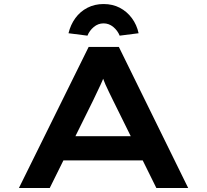

<svg xmlns="http://www.w3.org/2000/svg" viewBox="-20 -933 1028 953"><path d="M74 0 420 -700H570L914 0H756L540 -437Q530 -458 520.5 -477Q511 -496 503 -514.5Q495 -533 488 -552Q481 -571 474 -592H510Q503 -571 495.5 -551Q488 -531 479 -512Q470 -493 461 -474Q452 -455 442 -434L227 0ZM231 -137 283 -257H701L722 -137ZM414 -756 320 -768Q330 -810 354 -843Q378 -876 414 -894.5Q450 -913 494 -913Q539 -913 574.5 -894.5Q610 -876 634.5 -843Q659 -810 668 -768L574 -756Q564 -781 542.5 -799Q521 -817 494 -817Q467 -817 445.5 -799Q424 -781 414 -756Z"/></svg>

Font: Lexend Zetta SemiBold
Style: Regular
Weight: 600
Designer: Bonnie Shaver-Troup, Thomas Jockin
Foundry: Lexend
Version: Version 1.007